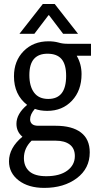

<svg xmlns="http://www.w3.org/2000/svg" viewBox="-20 -699 484 954"><path d="M49.4 -319.8Q49.4 -396.3 97.5 -445.1Q145.7 -493.8 221 -493.8Q248.1 -493.8 270.4 -487.7Q290.1 -481.5 314.8 -481.5H432.1V-422.2H361.7V-421Q385.2 -380.2 385.2 -330.9Q385.2 -249.4 337.7 -198.8Q290.1 -148.1 214.8 -148.1Q180.2 -148.1 153.1 -158Q129.6 -130.9 129.6 -106.2Q129.6 -91.4 139.5 -82.7Q149.4 -74.1 170.4 -74.1H256.8Q338.3 -74.1 382.1 -40.7Q425.9 -7.4 425.9 58Q425.9 138.3 361.7 186.4Q297.5 234.6 200 234.6Q121 234.6 72.8 197.5Q24.7 160.5 24.7 102.5Q24.7 35.8 91.4 -19.8Q61.7 -44.4 61.7 -84Q61.7 -133.3 114.8 -177.8Q49.4 -228.4 49.4 -319.8ZM137 0Q98.8 37 98.8 86.4Q98.8 128.4 125.9 152.5Q153.1 176.5 209.9 176.5Q276.5 176.5 314.2 148.8Q351.9 121 351.9 76.5Q351.9 38.3 326.5 19.1Q301.2 0 256.8 0ZM125.9 -325.9Q125.9 -270.4 149.4 -238.9Q172.8 -207.4 219.8 -207.4Q264.2 -207.4 286.4 -235.8Q308.6 -264.2 308.6 -322.2Q308.6 -379 285.8 -405.6Q263 -432.1 216 -432.1Q171.6 -432.1 148.8 -406.2Q125.9 -380.2 125.9 -325.9ZM221 -623.5 150.6 -530.9H76.5L192.6 -679H251.9L367.9 -530.9H293.8L223.5 -623.5Z"/></svg>

Font: Slabo 27px
Style: Regular
Weight: 400
Version: Version 1.02 Build 003a